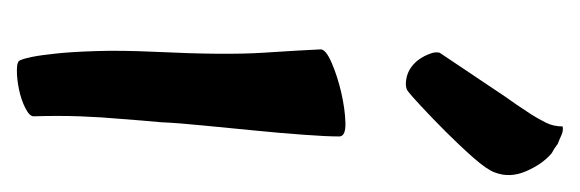

<svg xmlns="http://www.w3.org/2000/svg" viewBox="-246 -422 677 224"><g transform="rotate(90 92.0 -309.5)"><path d="M37.1 -345.7Q37.1 -351.6 52.7 -358.4Q68.4 -365.2 87.4 -369.6Q106.4 -374 122.6 -374.5Q138.7 -375 138.7 -367.2Q138.7 -352.5 136.7 -325.7Q134.8 -298.8 131.8 -269Q128.9 -239.3 126 -209.5Q123 -179.7 122.1 -159.2Q120.1 -137.7 118.2 -112.3Q116.2 -90.8 115.2 -64.5Q114.3 -38.1 115.2 -10.7Q115.2 -5.9 105.5 -1Q95.7 3.9 84 6.3Q72.3 8.8 61.5 8.8Q50.8 8.8 49.8 4.9Q47.9 1 45.9 -8.8Q43.9 -18.6 42 -36.6Q40 -54.7 39.1 -83.5Q38.1 -112.3 40 -153.3Q43.9 -234.4 41 -278.8Q38.1 -323.2 37.1 -345.7ZM158.2 -615.2Q170.9 -604.5 179.2 -585.4Q187.5 -566.4 180.7 -548.8Q177.7 -540 163.6 -523.9Q149.4 -507.8 133.3 -491.7Q117.2 -475.6 103.5 -462.9Q89.8 -450.2 86.9 -448.2Q82 -443.4 70.3 -445.8Q58.6 -448.2 49.8 -459Q46.9 -462.9 44.9 -466.8Q43 -470.7 41.5 -475.1Q40 -479.5 41 -484.4Q65.4 -520.5 79.6 -542Q93.8 -563.5 101.6 -574.2L113.3 -591.8Q118.2 -599.6 122.6 -608.4Q127 -617.2 127 -627.9Q131.8 -628.9 137.2 -626.5Q142.6 -624 147.5 -622.1Q152.3 -618.2 158.2 -615.2Z"/></g></svg>

Font: Rancho
Style: Regular
Weight: 400
Designer: Font Diner, Inc
Foundry: Font Diner, Inc
Version: Version 1.000